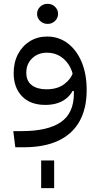

<svg xmlns="http://www.w3.org/2000/svg" viewBox="-20 -774 526 1009"><path d="M60.5 0 49.8 -85H93.8Q231 -85 299.6 -132.1Q368.2 -179.2 368.2 -282.2V-335Q368.2 -381.8 349.9 -418.5Q331.5 -455.1 299.8 -476.1Q268.1 -497.1 227.5 -497.1Q179.7 -497.1 148.9 -467.5Q118.2 -438 118.2 -391.6Q118.2 -348.6 146.7 -326.7Q175.3 -304.7 223.6 -304.7Q281.7 -304.7 317.6 -331.8Q353.5 -358.9 364.3 -394.5L371.1 -319.3Q356.9 -274.4 317.1 -248.5Q277.3 -222.7 217.8 -222.7Q139.2 -222.7 95.5 -268.3Q51.8 -314 51.8 -389.6Q51.8 -446.3 74.7 -489.7Q97.7 -533.2 137.5 -557.6Q177.2 -582 227.5 -582Q288.1 -582 335 -547.1Q381.8 -512.2 408.7 -449Q435.5 -385.7 435.5 -300.8Q435.5 -203.6 397.9 -136.5Q360.4 -69.3 286.6 -34.7Q212.9 0 103.5 0ZM351.6 -295.9V-331.1H377.9V-295.9ZM230.5 -648.4Q206.5 -648.4 190.7 -664.1Q174.8 -679.7 174.8 -701.2Q174.8 -722.7 190.7 -738.3Q206.5 -753.9 230.5 -753.9Q253.4 -753.9 269.3 -738.3Q285.2 -722.7 285.2 -701.2Q285.2 -679.7 269.3 -664.1Q253.4 -648.4 230.5 -648.4ZM196.3 214.8V69.3H264.6V214.8Z"/></svg>

Font: Inter V
Style: 
Weight: 400
Designer: Rasmus Andersson
Foundry: rsms
Version: Version 4.000;git-a3f224843